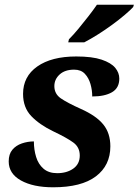

<svg xmlns="http://www.w3.org/2000/svg" viewBox="-20 -786 589 816"><path d="M206 10Q121 10 69 -19Q17 -48 17 -100Q17 -131 32.5 -149.5Q48 -168 73 -176.5Q98 -185 124 -185Q124 -150 133.5 -119Q143 -88 165 -69Q187 -50 223 -50Q264 -50 291.5 -69.5Q319 -89 319 -125Q319 -160 292 -180Q265 -200 206 -228Q148 -256 113 -292.5Q78 -329 78 -387Q78 -461 138.5 -503.5Q199 -546 304 -546Q372 -546 412 -532.5Q452 -519 469.5 -498Q487 -477 487 -452Q487 -412 456 -394Q425 -376 372 -376Q372 -403 364.5 -429Q357 -455 340.5 -472.5Q324 -490 295 -490Q256 -490 233.5 -469.5Q211 -449 211 -420Q211 -387 238.5 -368Q266 -349 324 -323Q389 -294 419 -257Q449 -220 449 -164Q449 -83 387.5 -36.5Q326 10 206 10ZM270 -606 273 -619Q292 -638 313.5 -664Q335 -690 356 -717Q377 -744 392 -766H549L546 -756Q534 -743 510.5 -723Q487 -703 457 -681Q427 -659 396 -639.5Q365 -620 338 -606Z"/></svg>

Font: Noto Serif
Style: Bold Italic
Weight: 700
Italic angle: -12°
Designer: Monotype Design Team
Foundry: Monotype Imaging Inc.
Version: Version 2.013